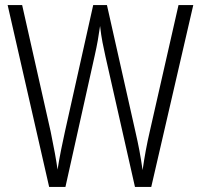

<svg xmlns="http://www.w3.org/2000/svg" viewBox="-20 -734 788 754"><path d="M739 -714 574 0H510L394 -513Q388 -540 382.5 -568Q377 -596 373 -632Q369 -603 364 -575Q359 -547 352 -516L237 0H173L10 -714H67L179 -217Q199 -120 206 -68Q212 -106 220 -146Q228 -186 235 -217L346 -714H400L512 -216Q521 -177 527.5 -142.5Q534 -108 540 -66Q551 -144 568 -217L681 -714Z"/></svg>

Font: Noto Sans Sinhala UI Condensed Light
Style: Regular
Weight: 300
Width: 3
Designer: Jelle Bosma - Monotype Design Team
Foundry: Monotype Imaging Inc.
Version: Version 2.006; ttfautohint (v1.8.4.7-5d5b)